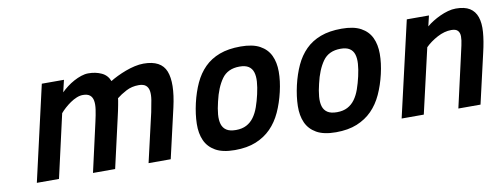

<svg xmlns="http://www.w3.org/2000/svg" viewBox="-50 -745 2579 990"><g transform="rotate(-10 1240.0 -249.5)"><path d="M79 0 193 -499H309L294 -436Q307 -449 324.5 -462.5Q342 -476 361.5 -486.5Q381 -497 400.5 -503.5Q420 -510 438 -510Q476 -510 506.5 -496Q537 -482 549 -450Q565 -460 586.5 -470.5Q608 -481 632 -490Q656 -499 680.5 -504.5Q705 -510 727 -510Q819 -510 843.5 -447.5Q868 -385 840 -261L780 0H664L723 -256Q730 -290 734.5 -317.5Q739 -345 736 -364.5Q733 -384 720.5 -394.5Q708 -405 683 -405Q647 -405 617.5 -389.5Q588 -374 567 -357Q567 -354 565.5 -345Q564 -336 561.5 -322.5Q559 -309 555.5 -292.5Q552 -276 548 -259L489 0H373L431 -257Q439 -292 443 -319.5Q447 -347 443.5 -366Q440 -385 427.5 -395Q415 -405 391 -405Q375 -405 358 -398Q341 -391 325 -380Q309 -369 294.5 -356Q280 -343 270 -331L195 0Z M1235 -510Q1298 -510 1335.5 -489.5Q1373 -469 1390 -433Q1407 -397 1407 -348.5Q1407 -300 1394 -244Q1381 -188 1359.5 -141Q1338 -94 1305 -60.5Q1272 -27 1225.5 -8Q1179 11 1115 11Q1051 11 1013.5 -10.5Q976 -32 959.5 -69Q943 -106 944 -156Q945 -206 958 -263Q971 -319 992 -364.5Q1013 -410 1045.5 -442.5Q1078 -475 1124.5 -492.5Q1171 -510 1235 -510ZM1138 -90Q1170 -90 1193 -102Q1216 -114 1232 -136Q1248 -158 1258.5 -188Q1269 -218 1277 -253Q1285 -288 1287 -317Q1289 -346 1282.5 -366.5Q1276 -387 1259 -398Q1242 -409 1212 -409Q1150 -409 1119 -365.5Q1088 -322 1072 -251Q1063 -215 1060.5 -185Q1058 -155 1064.5 -134Q1071 -113 1088.5 -101.5Q1106 -90 1138 -90Z M1764 -510Q1827 -510 1864.5 -489.5Q1902 -469 1919 -433Q1936 -397 1936 -348.5Q1936 -300 1923 -244Q1910 -188 1888.5 -141Q1867 -94 1834 -60.5Q1801 -27 1754.5 -8Q1708 11 1644 11Q1580 11 1542.5 -10.5Q1505 -32 1488.5 -69Q1472 -106 1473 -156Q1474 -206 1487 -263Q1500 -319 1521 -364.5Q1542 -410 1574.5 -442.5Q1607 -475 1653.5 -492.5Q1700 -510 1764 -510ZM1667 -90Q1699 -90 1722 -102Q1745 -114 1761 -136Q1777 -158 1787.5 -188Q1798 -218 1806 -253Q1814 -288 1816 -317Q1818 -346 1811.5 -366.5Q1805 -387 1788 -398Q1771 -409 1741 -409Q1679 -409 1648 -365.5Q1617 -322 1601 -251Q1592 -215 1589.5 -185Q1587 -155 1593.5 -134Q1600 -113 1617.5 -101.5Q1635 -90 1667 -90Z M1989 0 2104 -499H2220L2207 -444Q2221 -456 2239.5 -467.5Q2258 -479 2278.5 -488.5Q2299 -498 2320.5 -504Q2342 -510 2362 -510Q2408 -510 2434.5 -493.5Q2461 -477 2472 -445Q2483 -413 2479.5 -366.5Q2476 -320 2462 -261L2402 0H2286L2345 -260Q2352 -291 2358 -318Q2364 -345 2364 -364Q2364 -383 2354 -394Q2344 -405 2320 -405Q2284 -405 2246.5 -385Q2209 -365 2183 -339L2105 0Z"/></g></svg>

Font: Panefresco 800wt
Style: Italic
Weight: 800
Foundry: Campivisivi & Chank Co
Version: Version 1.001